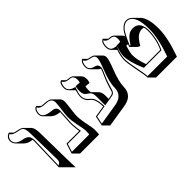

<svg xmlns="http://www.w3.org/2000/svg" viewBox="-4 -1130 1817 1817"><g transform="rotate(-45 905.0 -221.0)"><path d="M179.2 5.9 189 -335.9Q189 -345.2 188 -352.5Q178.7 -354.5 167.5 -356.4Q128.9 -363.3 105.5 -386.2L48.8 -442.9Q27.3 -465.8 26.9 -494.1Q26.9 -519 39.8 -535.2Q52.7 -551.3 65.4 -555.2L78.1 -559.1L110.8 -525.9Q121.1 -522.5 140.1 -519Q188.5 -510.7 203.1 -496.1L259.8 -439.5Q282.2 -415.5 282.7 -349.6L288.6 5.4L292 119.1L235.4 62.5ZM189.5 -6.8Q221.2 -20 222.2 -50.8L215.8 -405.8Q215.8 -479 189.5 -495.6Q176.8 -502.9 138.2 -509.3Q89.8 -518.6 76.2 -538.1Q73.2 -542.5 71.3 -546.4Q38.1 -530.8 37.1 -494.1Q37.1 -451.7 84 -431.2Q97.7 -425.3 112.8 -422.9Q175.3 -413.6 190.4 -380.9Q198.7 -362.3 199.2 -335.9Z M641.6 -215.3Q641.6 -166.5 662.6 -67.9Q670.9 -27.8 671.4 -6.3Q671.4 38.1 667.5 56.6H413.6L356.9 0L388.7 -100.1H558.6Q553.2 -132.3 549.8 -181.2Q548.8 -189 548.8 -204.1Q548.8 -230.5 553.2 -289.1Q556.6 -333.5 557.6 -353Q497.6 -358.9 469.2 -386.7L412.6 -442.9Q396 -460.4 396 -481.9Q396 -514.2 407 -532Q418 -549.8 428.7 -551.8L439.9 -554.2L471.7 -522.5Q485.4 -519 509.8 -518.1Q565.9 -515.1 586.4 -495.1L642.6 -439Q658.7 -421.4 659.2 -391.6Q659.2 -371.1 646.5 -276.4Q641.6 -239.7 641.6 -215.3ZM574.7 -272Q574.7 -294.4 587.9 -391.1Q592.3 -425.8 592.8 -448.2Q592.8 -495.1 544.9 -504.4Q530.8 -506.8 509.3 -507.8Q456.1 -509.8 439.9 -529.8Q435.5 -536.1 432.6 -542.5Q406.2 -530.3 405.8 -481.9Q405.8 -444.8 460 -427.7Q482.9 -420.9 511.7 -418.9Q559.1 -415.5 566.4 -380.4Q567.4 -374.5 567.9 -369.1Q567.9 -344.2 563.5 -287.1Q559.1 -229.5 558.6 -204.1Q558.6 -188.5 559.6 -182.6V-181.6Q563 -131.8 568.8 -101.6L570.8 -89.8H396L370.6 -9.8H602.5Q605 -28.3 605 -63Q605 -79.1 587.9 -160.6Q574.7 -223.1 574.7 -272Z M993.2 -122.1Q1028.8 -126.5 1037.6 -143.1Q1039.1 -145.5 1055.2 -201.2Q1070.3 -252 1095.2 -306.2Q1114.3 -346.7 1120.6 -370.6Q1107.4 -377.4 1099.1 -385.7L1042.5 -442.4Q1025.9 -460 1025.4 -484.9Q1025.4 -504.9 1029.3 -520.5Q1033.2 -536.1 1038.3 -543.5Q1043.5 -550.8 1048.8 -555.4Q1054.2 -560.1 1058.6 -560.5L1062.5 -561L1098.6 -524.9Q1110.4 -522 1127.4 -519Q1153.3 -514.6 1166 -502.4L1222.7 -445.8Q1235.8 -431.6 1235.8 -409.7Q1235.8 -378.9 1199.7 -286.6Q1152.3 -165.5 1151.9 -97.7Q1149.9 20.5 1016.1 36.6L802.7 70.8L746.6 14.2L766.6 -85L883.3 -104Q882.3 -187.5 851.6 -224.1Q850.1 -226.1 849.1 -226.6Q847.2 -228 846.2 -229Q830.1 -242.2 821.8 -250Q793.5 -279.8 793.5 -323.2Q793.9 -349.6 808.1 -395.5L763.2 -440.4Q742.7 -461.9 742.2 -486.8Q742.2 -549.8 774.4 -560.1Q777.3 -560.5 777.3 -561L812 -526.4Q819.8 -523.9 831.5 -522.9Q870.1 -519.5 884.3 -505.9L940.4 -449.2Q957.5 -430.7 958 -394.5Q957.5 -372.6 948.7 -351.6Q925.8 -356.4 897.9 -356.4Q894 -332 894 -307.6Q894 -291.5 897 -280.3L949.7 -227.5Q970.7 -205.1 970.7 -162.6V-118.2ZM994.6 -112.3 904.3 -97.2V-219.2Q904.3 -262.7 881.3 -281.2Q874 -287.1 854 -300.8Q827.6 -318.8 827.1 -363.8Q827.1 -390.1 831.5 -414.6L833 -422.9H841.3Q868.2 -422.9 885.7 -419.4Q891.1 -438 891.6 -451.2Q891.6 -503.4 854 -510.7Q846.7 -512.2 830.6 -513.2Q786.1 -518.6 771.5 -547.4Q752.9 -530.8 752.4 -486.8Q752.4 -451.2 794.4 -430.7Q805.7 -425.3 816.4 -422.9L827.6 -420.4L823.7 -409.7Q803.7 -353.5 803.2 -323.2Q803.2 -281.7 831.1 -255.4Q839.4 -247.6 852.5 -236.8Q888.2 -207 893.1 -120.1Q893.6 -111.8 893.6 -104V-95.7L774.9 -76.2L759.3 2L958 -29.8Q1084.5 -45.4 1085.4 -153.8Q1085.4 -226.1 1135.3 -352.1Q1169.4 -439 1169.4 -465.8Q1169.4 -502 1127.9 -508.8Q1126.5 -508.8 1126 -509.3Q1071.8 -517.1 1059.1 -541Q1057.1 -544.9 1056.2 -547.9Q1036.1 -531.7 1035.2 -484.9Q1035.2 -440.9 1097.7 -426.3Q1099.1 -425.8 1099.6 -425.8Q1131.3 -416.5 1132.3 -381.8Q1131.8 -359.4 1104.5 -301.8Q1080.6 -250 1055.7 -164.1Q1045.9 -129.4 1028.3 -120.6Q1016.1 -115.2 994.6 -112.3Z M1682.6 -359.9Q1671.9 -362.3 1660.6 -362.3Q1612.3 -362.3 1576.2 -319.3Q1557.1 -296.4 1535.6 -259.3L1511.7 -271.5L1455.1 -328.1Q1464.4 -349.1 1466.8 -354.5Q1463.9 -354.5 1461.4 -354.5Q1458.5 -354.5 1452.6 -355Q1446.3 -355.5 1443.8 -355.5Q1421.9 -281.7 1421.4 -251.5Q1421.9 -186.5 1453.6 -100.1H1643.1Q1689 -195.8 1689 -310.1Q1689 -338.4 1682.6 -359.9ZM1499 -425.3Q1519.5 -464.8 1536.1 -483.9Q1572.8 -526.4 1613.3 -526.9Q1646 -525.9 1669.4 -502.9L1726.1 -446.3Q1776.4 -394.5 1776.9 -253.4Q1776.4 -129.4 1709.5 56.6H1430.7L1374 0Q1373.5 -29.3 1349.1 -151.9Q1333 -232.4 1333 -274.9Q1333.5 -322.8 1356 -388.2L1313 -431.6Q1296.4 -449.2 1295.9 -481Q1295.9 -502.9 1300 -518.6Q1304.2 -534.2 1309.6 -541.5Q1314.9 -548.8 1320.6 -553.5Q1326.2 -558.1 1330.1 -558.6L1334 -559.1L1370.1 -522.9Q1378.4 -521.5 1387.2 -521Q1415 -519.5 1429.2 -505.9L1485.8 -449.2Q1495.1 -439.5 1499 -425.3ZM1365.7 -419.9 1377.9 -418 1373.5 -406.2Q1343.3 -327.6 1343.3 -274.9Q1343.3 -233.4 1369.1 -104.5Q1381.8 -42 1383.8 -9.8H1646Q1710 -190.9 1710 -310.1Q1710 -494.6 1629.9 -515.1Q1621.1 -517.1 1613.3 -517.1Q1576.7 -516.1 1543.5 -477.5Q1517.6 -448.2 1467.8 -332.5L1475.1 -329.1Q1524.4 -411.6 1573.2 -425.3Q1587.9 -429.2 1604 -429.2Q1675.3 -429.2 1693.8 -355.5Q1698.7 -334 1699.2 -310.1Q1698.7 -192.9 1651.9 -95.7L1649.4 -89.8H1413.6L1411.1 -96.2Q1355.5 -225.1 1355 -308.1Q1355.5 -340.3 1377.4 -415L1379.4 -421.9H1387.2Q1391.1 -421.9 1397.9 -421.4Q1403.3 -420.9 1405.3 -420.9Q1418.5 -420.9 1430.7 -424.3Q1434.6 -441.9 1435.1 -458Q1435.1 -505.9 1396 -510.3Q1391.1 -510.7 1386.7 -511.2Q1339.4 -513.7 1326.7 -545.9Q1306.2 -530.3 1306.2 -481Q1306.2 -438 1340.3 -425.8Q1351.1 -422.4 1365.7 -419.9Z"/></g></svg>

Font: Linux Biolinum Shadow O
Style: Bold
Weight: 700
Designer: Philipp H. Poll
Foundry: Philipp H. Poll
Version: Version 0.9.2